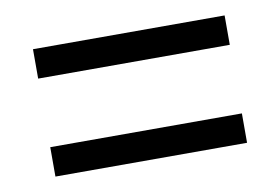

<svg xmlns="http://www.w3.org/2000/svg" viewBox="-42 -490 563 386"><g transform="rotate(-10 239.5 -297.0)"><path d="M43.9 -367V-427H435.1V-367ZM43.9 -167V-227H435.1V-167Z"/></g></svg>

Font: Rokkitt SemiBold
Style: Regular
Weight: 600
Designer: Vernon Adams
Foundry: Vernon Adams
Version: Version 3.103